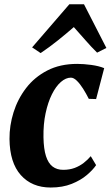

<svg xmlns="http://www.w3.org/2000/svg" viewBox="-20 -848 507 879"><path d="M212 10.5Q126 10.5 75.2 -46.5Q24.5 -103.5 23.5 -212Q23 -273 42 -333.8Q61 -394.5 99.5 -444.8Q138 -495 196.5 -525.2Q255 -555.5 333.5 -555.5Q362.5 -555.5 397.8 -550.8Q433 -546 457 -536L420 -394.5L386.5 -395.5Q374.5 -419.5 360.5 -441.8Q346.5 -464 332 -478.2Q317.5 -492.5 304.5 -492.5Q281.5 -492.5 258.8 -472.8Q236 -453 217.8 -416.5Q199.5 -380 188.8 -329.8Q178 -279.5 179 -219Q180 -166 190.5 -133.2Q201 -100.5 220.8 -85.5Q240.5 -70.5 269.5 -70.5Q298.5 -70.5 321.8 -79.2Q345 -88 363.2 -102.2Q381.5 -116.5 395.5 -133L420 -92Q406 -71 378 -47Q350 -23 308.2 -6.2Q266.5 10.5 212 10.5ZM166 -605 127 -631 297.5 -828.5H364.5L467 -628.5L424.5 -607Q398 -633 371.2 -663.8Q344.5 -694.5 318 -724Q283 -693.5 244.2 -662.5Q205.5 -631.5 166 -605Z"/></svg>

Font: Merriweather 48pt ExtraBold
Style: Italic
Weight: 800
Italic angle: -7.8°
Version: Version 2.101